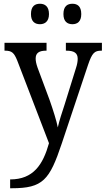

<svg xmlns="http://www.w3.org/2000/svg" viewBox="-20 -764 563 1023"><path d="M366 -635C392 -635 413 -649 413 -689C413 -731 392 -744 366 -744C339 -744 318 -731 318 -689C318 -649 339 -635 366 -635ZM193 -635C218 -635 241 -649 241 -689C241 -731 218 -744 193 -744C166 -744 145 -731 145 -689C145 -649 166 -635 193 -635ZM34 192V239H43C209 239 244 195 309 1L449 -418C471 -483 484 -494 520 -494H523V-536H331V-494H334C374 -494 394 -482 394 -451C394 -437 391 -420 385 -402L324 -206C310 -163 296 -122 288 -85C282 -118 263 -178 244 -232L180 -404C173 -424 170 -439 170 -452C170 -480 186 -494 225 -494H228V-536H4V-494H7C43 -494 55 -483 72 -441L241 -1C209 113 158 192 34 192Z"/></svg>

Font: Noto Serif Georgian SemiCondensed
Style: Regular
Weight: 400
Width: 4
Designer: Monotype Design Team, Akaki Razmadze
Foundry: Google LLC
Version: Version 2.003